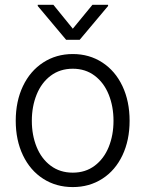

<svg xmlns="http://www.w3.org/2000/svg" viewBox="-20 -761 600 792"><path d="M44.9 -262.7Q44.9 -343.3 74.7 -405.8Q104.5 -468.3 158.2 -503.2Q211.9 -538.1 280.3 -538.1Q348.6 -538.1 402.1 -503.2Q455.6 -468.3 485.1 -405.8Q514.6 -343.3 514.6 -262.7Q514.6 -182.6 485.1 -120.4Q455.6 -58.1 402.1 -23.7Q348.6 10.7 280.3 10.7Q211.4 10.7 158 -23.7Q104.5 -58.1 74.7 -120.4Q44.9 -182.6 44.9 -262.7ZM448.2 -262.7Q448.2 -321.8 428.5 -370.8Q408.7 -419.9 370.6 -448.7Q332.5 -477.5 280.3 -477.5Q227.5 -477.5 189.2 -448.7Q150.9 -419.9 131.1 -370.8Q111.3 -321.8 111.3 -262.7Q111.3 -203.6 131.1 -154.8Q150.9 -106 189.2 -77.4Q227.5 -48.8 280.3 -48.8Q332.5 -48.8 370.6 -77.4Q408.7 -106 428.5 -154.8Q448.2 -203.6 448.2 -262.7ZM280.3 -642.6 361.3 -741.2H425.8V-736.3L308.6 -596.7H252.9L135.7 -736.3V-741.2H200.2Z"/></svg>

Font: Pretendard GOV Light
Style: Regular
Weight: 300
Designer: Base glyphs from Inter by Rasmus Andersson; Hangeul glyphs from Noto Sans CJK(Source Han Sans) by Jang Soo-young and Kan
Foundry: Kil Hyung-jin
Version: Version 1.309